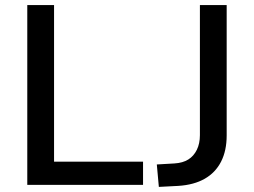

<svg xmlns="http://www.w3.org/2000/svg" viewBox="-20 -725 995 753"><path d="M87 0V-705H192V-91H541V0ZM603 8 595 -80 664 -84Q697 -86 718.5 -99.5Q740 -113 752 -137.5Q764 -162 764 -195V-705H869V-194Q869 -134 847 -91Q825 -48 783 -24Q741 0 680 4Z"/></svg>

Font: Nunito Sans 11pt SemiBold
Style: Regular
Weight: 600
Version: Version 3.101;gftools[0.9.27]